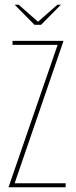

<svg xmlns="http://www.w3.org/2000/svg" viewBox="-20 -793 322 813"><path d="M42 -773H59L141 -701L223 -773H238L154 -688H126ZM16 0 224 -603H33V-620H249L42 -17H258V0Z"/></svg>

Font: Smooch Sans Thin
Style: Regular
Weight: 100
Designer: Robert E. Leuschke
Foundry: Robert E. Leuschke
Version: Version 1.010